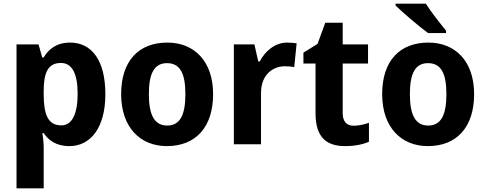

<svg xmlns="http://www.w3.org/2000/svg" viewBox="-20 -786 2646 1046"><path d="M362 -554C287 -554 244 -517 218 -473H210L190 -544H70V240H218V20C218 -6 215 -36 211 -61H218C243 -24 283 10 358 10C472 10 554 -88 554 -273C554 -458 479 -554 362 -554ZM312 -443C373 -443 403 -384 403 -275C403 -166 373 -103 314 -103C240 -103 218 -164 218 -274V-290C218 -393 243 -443 312 -443Z M1141 -273C1141 -454 1037 -554 892 -554C735 -554 640 -454 640 -273C640 -92 744 10 889 10C1045 10 1141 -92 1141 -273ZM791 -273C791 -384 819 -442 890 -442C962 -442 990 -384 990 -273C990 -162 962 -102 891 -102C820 -102 791 -162 791 -273Z M1544 -554C1479 -554 1424 -508 1395 -451H1387L1366 -544H1254V0H1402V-279C1402 -383 1470 -425 1532 -425C1553 -425 1572 -423 1583 -420L1596 -550C1584 -552 1561 -554 1544 -554Z M1906 -101C1870 -101 1847 -123 1847 -169V-440H1985V-544H1847V-662H1752L1710 -547L1633 -499V-440H1699V-169C1699 -29 1767 10 1861 10C1916 10 1959 0 1990 -14V-117C1963 -108 1936 -101 1906 -101Z M2300 -766H2135V-756C2172 -719 2264 -641 2312 -606H2410V-619C2380 -656 2328 -721 2300 -766ZM2563 -273C2563 -454 2459 -554 2314 -554C2157 -554 2062 -454 2062 -273C2062 -92 2166 10 2311 10C2467 10 2563 -92 2563 -273ZM2213 -273C2213 -384 2241 -442 2312 -442C2384 -442 2412 -384 2412 -273C2412 -162 2384 -102 2313 -102C2242 -102 2213 -162 2213 -273Z"/></svg>

Font: Noto Sans Display
Style: Bold
Weight: 700
Designer: Monotype Design Team
Foundry: Monotype Imaging Inc.
Version: Version 1.900